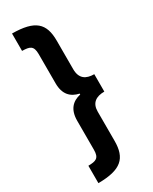

<svg xmlns="http://www.w3.org/2000/svg" viewBox="-251 -888 884 1109"><g transform="rotate(-30 190.5 -333.0)"><path d="M343 -275V-391C289 -391 252 -413 252 -477V-667C252 -783 202 -831 49 -832V-716C99 -715 123 -709 123 -652V-457C123 -383 159 -348 214 -336V-330C160 -318 123 -283 123 -207V-14C123 43 99 49 49 50V166C201 165 252 117 252 1V-194C252 -251 287 -275 343 -275Z"/></g></svg>

Font: Noto Sans Devanagari UI ExtraCondensed ExtraBold
Style: Regular
Weight: 800
Width: 2
Designer: Jelle Bosma - Monotype Design Team
Foundry: Monotype Imaging Inc.
Version: Version 2.003